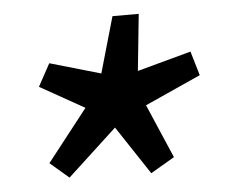

<svg xmlns="http://www.w3.org/2000/svg" viewBox="-41 -600 682 561"><g transform="rotate(-5 300.0 -319.5)"><path d="M142 -94 87 -141 206 -293 76 -366 112 -432 261 -389 308 -553H385L368 -387L526 -430L547 -359L383 -285L451 -127L381 -86L287 -228Z"/></g></svg>

Font: Source Code Pro ExtraBold
Style: Italic
Weight: 800
Italic angle: -11°
Monospace: yes
Designer: Paul D. Hunt, Teo Tuominen
Foundry: Adobe Systems Incorporated
Version: Version 1.016;hotconv 1.0.116;makeotfexe 2.5.65601